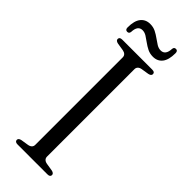

<svg xmlns="http://www.w3.org/2000/svg" viewBox="-276 -877 907 907"><g transform="rotate(45 177.0 -424.0)"><path d="M216.5 -58Q216.5 -48 222.8 -41.8Q229 -35.5 241 -33.5L278.5 -27.5Q295 -24 295 -13Q295 -7 290.8 -3.5Q286.5 0 277 0H77.5Q68.5 0 64 -3.5Q59.5 -7 59.5 -13Q59.5 -24 76 -27.5L114 -33.5Q125.5 -35.5 131.8 -41.8Q138 -48 138 -58V-642Q138 -652 131.8 -658.2Q125.5 -664.5 114 -666.5L76 -672.5Q59.5 -676 59.5 -687Q59.5 -693.5 64 -696.8Q68.5 -700 77.5 -700H277Q286.5 -700 290.8 -696.8Q295 -693.5 295 -687Q295 -676 278.5 -672.5L241 -666.5Q229 -664.5 222.8 -658.2Q216.5 -652 216.5 -642ZM236.5 -745Q216 -745 199.5 -753.2Q183 -761.5 168.5 -772.2Q154 -783 140.8 -791.2Q127.5 -799.5 113.5 -799.5Q82.5 -799.5 81 -755.5Q79.5 -742.5 67.5 -742.5Q54 -742.5 54 -759Q54 -803 71.2 -824.5Q88.5 -846 118.5 -846Q139 -846 155.5 -837.8Q172 -829.5 186.2 -819Q200.5 -808.5 214 -800.2Q227.5 -792 241.5 -792Q272.5 -792 274.5 -835.5Q275.5 -848.5 288 -848.5Q300.5 -848.5 300.5 -832Q300.5 -788 283.5 -766.5Q266.5 -745 236.5 -745Z"/></g></svg>

Font: Fraunces Light
Style: Regular
Weight: 300
Version: Version 1.000;[b76b70a41]